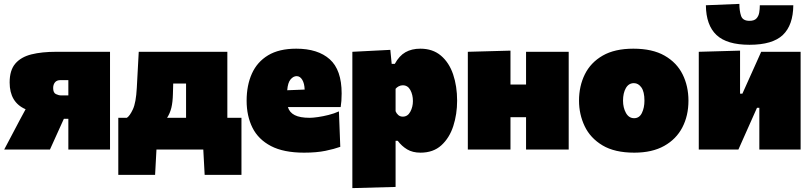

<svg xmlns="http://www.w3.org/2000/svg" viewBox="-20 -768 4166 986"><path d="M1.5 0Q21.5 -38 41.8 -76.2Q62 -114.5 82 -152.5L111.5 -207Q29.5 -242.5 29.5 -344.5Q29.5 -407.5 58.8 -441.5Q88 -475.5 141.5 -488.8Q195 -502 267.5 -502H545V0H331V-158H308L293.5 -126Q279 -94.5 265 -63Q251 -31.5 236.5 0ZM293.5 -278H331V-356.5H290Q271.5 -356.5 262.2 -345Q253 -333.5 253 -316Q253 -291.5 267.2 -284.8Q281.5 -278 293.5 -278Z M587.5 130V-163H631.5Q646.5 -172.5 662.5 -206.8Q678.5 -241 682.5 -316.5Q685 -363 687.5 -409.2Q690 -455.5 692.5 -502H1147.5V-163H1220V130H1031L1024 0H783.5L776.5 130ZM868 -285.5Q867 -243 860 -214.5Q853 -186 838 -163H935.5V-339H869.5Z M1541.5 16Q1436.5 16 1371.5 -18Q1306.5 -52 1276.5 -112.2Q1246.5 -172.5 1246.5 -251Q1246.5 -329.5 1273.5 -389.8Q1300.5 -450 1356.8 -484Q1413 -518 1501.5 -518Q1612.5 -518 1673.5 -463.5Q1734.5 -409 1734.5 -288Q1734.5 -266.5 1733.2 -250.2Q1732 -234 1729.5 -218H1458.5Q1466.5 -190.5 1493.5 -176.8Q1520.5 -163 1570.5 -163Q1586.5 -163 1612.8 -166.8Q1639 -170.5 1667.8 -177.8Q1696.5 -185 1720.5 -196L1727.5 -14Q1697.5 -3 1651.5 6.5Q1605.5 16 1541.5 16ZM1503.5 -377Q1486.5 -377 1472.2 -360.2Q1458 -343.5 1455 -304.5L1544.5 -308Q1543.5 -339.5 1532.2 -358.2Q1521 -377 1503.5 -377Z M1789.5 198V-502L1984.5 -512L1991.5 -440H2007.5Q2030 -481.5 2062.2 -499.8Q2094.5 -518 2138.5 -518Q2202.5 -518 2244.5 -482.2Q2286.5 -446.5 2307 -386Q2327.5 -325.5 2327.5 -251Q2327.5 -181.5 2307.8 -120.5Q2288 -59.5 2246.5 -21.8Q2205 16 2139.5 16Q2099 16 2071 -0.8Q2043 -17.5 2022.5 -45H2011.5V192ZM2048.5 -169Q2073.5 -169 2087 -194Q2100.5 -219 2100.5 -249Q2100.5 -281.5 2087.2 -305.8Q2074 -330 2048.5 -330Q2037.5 -330 2027.5 -324.8Q2017.5 -319.5 2011.5 -312V-197Q2015.5 -186 2025 -177.5Q2034.5 -169 2048.5 -169Z M2382.5 0V-502L2601.5 -508V-334H2681.5V-502H2900.5V0H2681.5V-166H2601.5V0Z M3237.5 16Q3136.5 16 3074 -21.5Q3011.5 -59 2982.5 -120Q2953.5 -181 2953.5 -251Q2953.5 -326 2983.5 -386.5Q3013.5 -447 3075.2 -482.5Q3137 -518 3232.5 -518Q3330.5 -518 3393 -482.2Q3455.5 -446.5 3485.5 -386Q3515.5 -325.5 3515.5 -251Q3515.5 -174 3484.2 -113.8Q3453 -53.5 3391 -18.8Q3329 16 3237.5 16ZM3236.5 -161Q3263.5 -161 3276.5 -188Q3289.5 -215 3289.5 -251Q3289.5 -297 3273.8 -319Q3258 -341 3235.5 -341Q3208.5 -341 3194 -315.5Q3179.5 -290 3179.5 -251Q3179.5 -215 3194.5 -188Q3209.5 -161 3236.5 -161Z M3568.5 0V-502L3780.5 -508V-287H3792.5L3834.5 -380.5Q3848 -410.5 3861.8 -441.2Q3875.5 -472 3889 -502H4091.5V0H3879.5V-214.5H3867.5L3826.5 -122.5Q3813 -92 3799.2 -61.2Q3785.5 -30.5 3772 0ZM3829 -538Q3713 -538 3659.5 -588.2Q3606 -638.5 3605 -741L3777 -748Q3777 -713 3785.5 -687Q3794 -661 3829 -661Q3853 -661 3864.2 -672.8Q3875.5 -684.5 3878.8 -702.8Q3882 -721 3882 -741H4054Q4053 -638.5 4000 -588.2Q3947 -538 3829 -538Z"/></svg>

Font: Commissioner Black
Style: Regular
Weight: 900
Designer: Kostas Bartsokas
Foundry: Kostas Bartsokas
Version: Version 1.000; ttfautohint (v1.8.3)